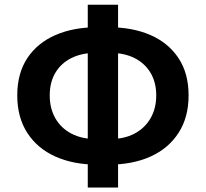

<svg xmlns="http://www.w3.org/2000/svg" viewBox="-20 -786 890 830"><path d="M400.3 -74.3Q297.5 -74.3 219.6 -109.2Q141.7 -144.1 98.1 -211.4Q54.6 -278.7 54.6 -373.6Q54.6 -468.9 98.1 -534.7Q141.7 -600.5 219.6 -634.4Q297.5 -668.3 400.3 -668.3H449.3Q553.1 -668.3 630.6 -634.4Q708.1 -600.5 751.7 -534.7Q795.3 -468.9 795.3 -373.6Q795.3 -278.7 751.7 -211.4Q708.1 -144.1 630.6 -109.2Q553.1 -74.3 449.3 -74.3ZM392.5 -185.1H457.1Q517.1 -185.1 561.4 -208.4Q605.6 -231.7 630.5 -274.3Q655.4 -317 655.4 -373.6Q655.4 -430.4 630.5 -471.7Q605.6 -512.9 561.4 -535.1Q517.1 -557.3 457.1 -557.3H392.5Q333.5 -557.3 288.8 -535.1Q244 -512.9 219.5 -471.7Q195 -430.4 195 -373.6Q195 -317 219.5 -274.3Q244 -231.7 288.8 -208.4Q333.5 -185.1 392.5 -185.1ZM359.4 24.8V-765.6H490.4V24.8Z"/></svg>

Font: Noto Sans HK Thin
Style: Regular
Weight: 100
Designer: Ryoko NISHIZUKA 西塚涼子 (kana, bopomofo & ideographs); Paul D. Hunt (Latin, Greek & Cyrillic); Sandoll Communications 산돌커뮤니
Foundry: Adobe
Version: Version 2.004-H2;hotconv 1.0.118;makeotfexe 2.5.65603